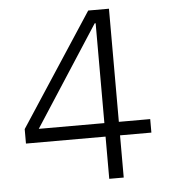

<svg xmlns="http://www.w3.org/2000/svg" viewBox="-51 -746 702 793"><g transform="rotate(-5 300.0 -350.0)"><path d="M40 -175H370V0H430V-175H560V-231H430V-700H344L40 -235ZM366 -645H370V-231H98Z"/></g></svg>

Font: CommitMonoV142 ExtLt
Style: Regular
Weight: 200
Monospace: yes
Designer: Eigil Nikolajsen
Foundry: Eigil Nikolajsen
Version: Version 1.142